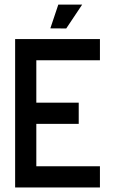

<svg xmlns="http://www.w3.org/2000/svg" viewBox="-20 -829 509 849"><path d="M421.9 -562.5H140.6V-375H328.1V-281.2H140.6V-93.8H421.9V0H46.9V-656.2H421.9ZM237.8 -808.6H343.3L272.9 -703.1L202.6 -703.6Z"/></svg>

Font: Lambda
Style: Regular
Weight: 400
Designer: GGBotNet
Version: 0.22